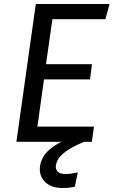

<svg xmlns="http://www.w3.org/2000/svg" viewBox="-20 -709 569 960"><path d="M159 -689H528L507 -613H242L210 -388H440L430 -312H200L167 -76H450L439 0H62ZM387 -35 401 0Q338 26 308 49Q278 72 268.5 91Q259 110 259 126Q259 142 271.5 151.5Q284 161 306 161Q323 161 337 159Q351 157 369 153L354 225Q339 228 325 229.5Q311 231 293 231Q239 231 209 204Q179 177 179 137Q179 107 195.5 76.5Q212 46 257 17Q302 -12 387 -35Z"/></svg>

Font: Fira Sans Variable
Style: Italic
Weight: 397
Italic angle: -8°
Designer: Carrois Corporate & Edenspiekermann AG
Foundry: Carrois Corporate GbR & Edenspiekermann AG
Version: Version 4.202